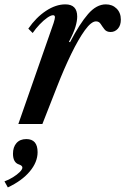

<svg xmlns="http://www.w3.org/2000/svg" viewBox="-83 -554 560 858"><path d="M-1 0 156.5 -451Q162.5 -470 162.5 -477Q162.5 -486 154 -486Q144.5 -486 128.2 -474.8Q112 -463.5 94.5 -445.2Q77 -427 63 -406.5L43.5 -426Q78.5 -476.5 122.5 -505.5Q166.5 -534.5 209 -534.5Q262 -534.5 262 -480Q262 -460 254 -433.5Q246 -407 225 -367L230 -365.5Q273 -448 310.5 -491.2Q348 -534.5 390 -534.5Q419 -534.5 438 -515.8Q457 -497 457 -466.5Q457 -440.5 443.8 -425.8Q430.5 -411 411.5 -411Q393 -411 383.8 -423Q374.5 -435 367 -446.8Q359.5 -458.5 346 -458.5Q325 -458.5 296.2 -418.8Q267.5 -379 235.2 -312.8Q203 -246.5 172 -167L106.5 0ZM-48 283.5 -63 256.5Q-43.5 249.5 -25 238Q-6.5 226.5 5.2 214.8Q17 203 17 195Q17 186 2 181Q-25 172.5 -25 133Q-25 103 -9.2 85.2Q6.5 67.5 34.5 67.5Q85 67.5 85 126Q85 170.5 50 212.2Q15 254 -48 283.5Z"/></svg>

Font: Libre Caslon Condensed SemiBold Italic
Style: Regular
Weight: 600
Italic angle: -22.583°
Designer: Pablo Impallari, Rodrigo Fuenzalida, Katja Schimmel, Ertekin Erdin
Foundry: Pablo Impallari, Rodrigo Fuenzalida
Version: Version 2.000; ttfautohint (v1.8.4.7-5d5b);gftools[0.9.33]